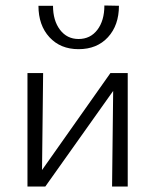

<svg xmlns="http://www.w3.org/2000/svg" viewBox="-20 -679 565 699"><path d="M266 -500Q200 -500 160 -543.5Q120 -587 120 -658H173Q173 -604 198.5 -570.5Q224 -537 266 -537Q309 -537 334.5 -570.5Q360 -604 360 -659L413 -658Q413 -587 373 -543.5Q333 -500 266 -500ZM445 -413V0H388L392 -348L145 0H80V-413H137L133 -60L382 -413Z"/></svg>

Font: EauTestText Semilight
Style: Italic
Weight: 300
Italic angle: -12°
Designer: Christian Thalmann (Catharsis Fonts)
Version: Version 0.001;PS 000.001;hotconv 1.0.88;makeotf.lib2.5.64775